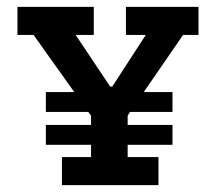

<svg xmlns="http://www.w3.org/2000/svg" viewBox="-20 -541 632 561"><path d="M254 -439H201L302 -288H308L406 -439H348V-521H560V-439H515L400 -272H484V-214H360L353 -203V-176H484V-118H353V-82H443V0H161V-82H246V-118H114V-176H246V-203L238 -214H114V-272H197L78 -439H31V-521H254Z"/></svg>

Font: Zilla Slab SemiBold
Style: Regular
Weight: 600
Designer: Typotheque.com
Foundry: Typotheque type foundry
Version: Version 1.1; 2017